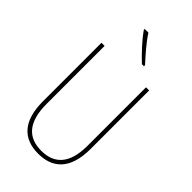

<svg xmlns="http://www.w3.org/2000/svg" viewBox="-287 -1034 1128 1128"><g transform="rotate(45 277.0 -470.5)"><path d="M232 -951H201V-944C235 -894 293 -833 336 -793H353V-802C313 -846 265 -899 232 -951ZM475 -228V-714H449V-228C449 -72 379 -15 277 -15C169 -15 105 -79 105 -232V-714H79V-228C79 -66 150 10 277 10C390 10 475 -52 475 -228Z"/></g></svg>

Font: Noto Sans Sinhala Condensed Thin
Style: Regular
Weight: 100
Width: 3
Designer: Jelle Bosma - Monotype Design Team
Foundry: Monotype Imaging Inc.
Version: Version 2.006